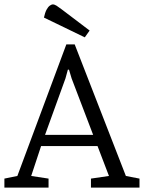

<svg xmlns="http://www.w3.org/2000/svg" viewBox="-31 -854 655 874"><path d="M-11 0V-41L48 -53L271 -652H309L542 -53L604 -41V0H383V-41L465 -53L413 -189H156L111 -53L190 -41V0ZM174 -240H393L295 -497L283 -537H278L267 -497ZM355 -684 169 -774Q174 -797 181 -810Q188 -823 196 -828.5Q204 -834 209 -834Q217 -834 226.5 -828Q236 -822 249 -812L377 -715Z"/></svg>

Font: Faustina Light Light
Style: Regular
Weight: 300
Version: Version 1.200